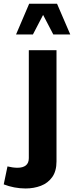

<svg xmlns="http://www.w3.org/2000/svg" viewBox="-99 -811 404 1050"><path d="M285.2 -622.6 212.9 -790.5H60.5L-11.2 -622.6H81.1L136.7 -729.5L192.4 -622.6ZM-78.6 197.3Q-51.3 208 -20.5 213.9Q10.3 219.7 40.5 219.7Q85.9 219.7 124.5 205.1Q163.1 190.4 186.5 157.7Q210 125 210 71.3V-536.6H58.6V53.7Q58.6 80.6 42.5 93.5Q26.4 106.4 -3.4 106.4Q-15.6 106.4 -29.8 104.5Q-43.9 102.5 -58.1 99.1Z"/></svg>

Font: Estedad-FD-VF Thin
Style: Regular
Weight: 100
Designer: Amin Abedi
Version: Version 5.0